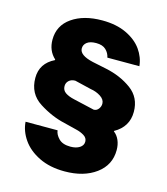

<svg xmlns="http://www.w3.org/2000/svg" viewBox="-109 -797 774 892"><g transform="rotate(15 278.5 -351.5)"><path d="M50 -166H204Q206 -146 224.5 -127Q243 -108 281 -108Q308 -108 325 -119Q342 -130 342 -148Q342 -166 325 -176.5Q308 -187 286 -192L226 -207Q163 -221 102 -260Q41 -299 41 -375Q41 -445 108 -478V-481Q72 -514 72 -567Q72 -635 128 -674Q184 -713 273 -713Q341 -713 389.5 -690Q438 -667 464 -630.5Q490 -594 494 -552H340Q336 -573 320 -588.5Q304 -604 273 -604Q244 -604 229 -592.5Q214 -581 214 -563Q214 -530 280 -515L347 -501Q419 -486 471.5 -447.5Q524 -409 524 -340Q524 -268 458 -231V-229Q475 -216 484 -195Q493 -174 493 -148Q493 -76 434.5 -33Q376 10 284 10Q213 10 161 -15.5Q109 -41 81 -81.5Q53 -122 50 -166ZM373 -339Q373 -359 351.5 -373Q330 -387 303 -391L224 -410Q205 -410 193.5 -399.5Q182 -389 182 -373Q182 -353 198 -342Q214 -331 241 -325L341 -302Q355 -302 364 -313.5Q373 -325 373 -339Z"/></g></svg>

Font: Be Vietnam ExtraBold
Style: Regular
Weight: 800
Designer: Gabriel Lam
Foundry: TypeRant
Version: Version 4.000